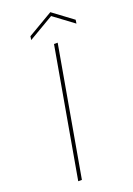

<svg xmlns="http://www.w3.org/2000/svg" viewBox="-163 -924 681 985"><g transform="rotate(-20 178.0 -432.0)"><path d="M244 -844 106 -763 109 -783 247 -864 356 -783 353 -763ZM229 -704 105 0H85L209 -704Z"/></g></svg>

Font: Fz Poppins Thin
Style: Italic
Weight: 100
Italic angle: -10°
Designer: Ninad Kale (Devanagari), Jonny Pinhorn (Latin)
Foundry: Indian Type Foundry
Version: Vit hóa bi Vntype.Com & FontZin.Com